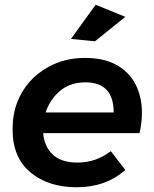

<svg xmlns="http://www.w3.org/2000/svg" viewBox="-20 -783 648 809"><path d="M380 -609 279 -619 383 -763 508 -712ZM303 6Q184 6 108.5 -56.5Q33 -119 33 -238Q33 -300.5 52.2 -351Q71.5 -401.5 105.5 -439.2Q139.5 -477 184 -501Q253 -539 337 -539Q418.5 -539 472 -508.8Q525.5 -478.5 551.8 -426.2Q578 -374 578 -308Q578 -266 568 -222H162Q166 -167 201.5 -132.5Q237 -98 307 -98Q384 -98 447 -146L508 -67Q426 6 303 6ZM459 -309Q459 -436 340 -436Q276 -436 233.5 -400.5Q191 -365 172 -309Z"/></svg>

Font: Argentum Sans Medium
Style: Italic
Weight: 500
Italic angle: -11°
Designer: Julieta Ulanovsky (font), Cristiano Sobral (main changes and remaster)
Foundry: Julieta Ulanovsky (font), Cristiano Sobral (main changes and remaster)
Version: Version 2.007;June 15, 2022;FontCreator 14.0.0.2814 64-bit; 